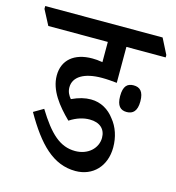

<svg xmlns="http://www.w3.org/2000/svg" viewBox="-136 -706 716 779"><g transform="rotate(15 222.0 -316.5)"><path d="M250 -9C323 -9 374 -62 374 -141C374 -184 361 -224 336 -254C313 -285 279 -306 237 -306C212 -306 187 -300 157 -286C147 -298 139 -312 139 -331C139 -375 182 -402 257 -402C279 -402 301 -400 320 -398V-549H485V-559L452 -624H-41V-612L-8 -549H242V-464C226 -467 212 -468 199 -468C123 -468 77 -429 77 -364C77 -302 121 -247 170 -199C199 -218 227 -226 253 -226C296 -226 320 -203 320 -167C320 -123 282 -87 228 -87C164 -87 119 -129 63 -220L22 -196C90 -77 156 -9 250 -9ZM389 -294C415 -294 432 -309 432 -350C432 -392 415 -406 389 -406C363 -406 347 -392 347 -350C347 -309 363 -294 389 -294Z"/></g></svg>

Font: Noto Serif Devanagari ExtraCondensed Medium
Style: Regular
Weight: 500
Width: 2
Designer: Universal Thirst, Indian Type Foundry and the Monotype Design Team
Foundry: Monotype Imaging Inc.
Version: Version 2.004